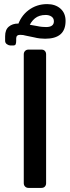

<svg xmlns="http://www.w3.org/2000/svg" viewBox="-20 -912 340 937"><path d="M31 -690Q23 -690 14 -696Q5 -702 5 -713V-735Q5 -767 23 -782Q41 -797 68 -797Q78 -797 90 -796Q102 -795 115 -793L160 -785Q174 -782 185 -781Q196 -780 205 -780Q243 -780 243 -808Q243 -823 231.5 -831Q220 -839 203 -839Q171 -839 150.5 -822.5Q130 -806 117 -773L64 -780Q80 -833 119.5 -862.5Q159 -892 210 -892Q250 -892 275 -870Q300 -848 300 -810Q300 -766 275 -744.5Q250 -723 200 -723Q188 -723 174.5 -724.5Q161 -726 145 -730L106 -738Q100 -740 93 -741Q86 -742 78 -742Q59 -742 59 -724V-713Q59 -702 56.5 -696Q54 -690 44 -690ZM119 5Q109 5 102.5 -1.5Q96 -8 96 -18V-647Q96 -657 102.5 -663.5Q109 -670 119 -670H182Q193 -670 199 -663.5Q205 -657 205 -647V-18Q205 -8 199 -1.5Q193 5 182 5Z"/></svg>

Font: Rubik Medium
Style: Italic
Weight: 500
Italic angle: -12°
Designer: Hubert and Fischer
Foundry: Hubert and Fischer
Version: Version 2.300;gftools[0.9.30]